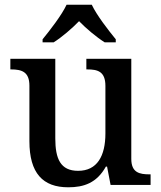

<svg xmlns="http://www.w3.org/2000/svg" viewBox="-20 -786 684 816"><path d="M161 -619V-606H208C243 -628 286 -665 316 -696C346 -665 390 -628 425 -606H472V-619C441 -657 391 -721 370 -766H263C242 -721 192 -657 161 -619ZM270 10C336 10 391 -8 430 -78H435L450 0H620V-45H616C573 -45 538 -52 538 -111V-536H347V-491H351C394 -491 428 -483 428 -421V-219C428 -123 393 -60 312 -60C237 -60 215 -111 215 -198V-536H24V-491H27C72 -491 105 -481 105 -422V-186C105 -50 162 10 270 10Z"/></svg>

Font: Noto Serif Malayalam Medium
Style: Regular
Weight: 500
Designer: Indian type Foundry, Jelle Bosma, Monotype Design Team
Foundry: Monotype Imaging Inc.
Version: Version 2.104